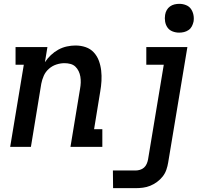

<svg xmlns="http://www.w3.org/2000/svg" viewBox="-20 -765 1090 1000"><path d="M33 0 104 -428H61V-520H227L214 -441Q227 -461 245 -478Q263 -495 284 -506.5Q305 -518 328 -523Q351 -528 373 -528Q401 -528 426 -519.5Q451 -511 468.5 -492Q486 -473 495 -448.5Q504 -424 507 -397.5Q510 -371 508.5 -343.5Q507 -316 502 -288L470 -92H513V0H347L397 -303Q400 -319 400.5 -335Q401 -351 398.5 -366Q396 -381 389.5 -394.5Q383 -408 372.5 -418Q362 -428 347 -432Q332 -436 316 -436Q295 -436 273.5 -429Q252 -422 234.5 -406.5Q217 -391 208 -370.5Q199 -350 195 -329L141 0ZM569 215 568 123H686Q697 123 709 119.5Q721 116 730 108Q739 100 744 88.5Q749 77 751 66L833 -428H742V-520H956L856 81Q853 100 846.5 119Q840 138 827.5 154Q815 170 798 182.5Q781 195 762.5 202.5Q744 210 724.5 212.5Q705 215 686 215ZM913 -595Q895 -595 878.5 -601.5Q862 -608 852.5 -621.5Q843 -635 840 -652.5Q837 -670 840 -688Q842 -701 848.5 -712.5Q855 -724 865.5 -731.5Q876 -739 888.5 -742Q901 -745 914 -745Q932 -745 948.5 -738.5Q965 -732 974.5 -718.5Q984 -705 987.5 -687.5Q991 -670 988 -652Q985 -639 979 -627.5Q973 -616 962 -608.5Q951 -601 938.5 -598Q926 -595 913 -595Z"/></svg>

Font: Iosevka Etoile Semibold
Style: Italic
Weight: 600
Italic angle: -9°
Designer: Belleve Invis
Foundry: Belleve Invis
Version: Version 22.1.2; ttfautohint (v1.8.4)